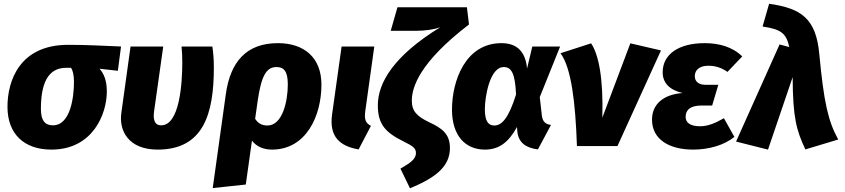

<svg xmlns="http://www.w3.org/2000/svg" viewBox="-20 -782 4523 1028"><path d="M255 19C478 19 552 -173 552 -292C552 -349 537 -387 513 -414L611 -403L628 -533C532 -537 443 -542 345 -542C86 -542 20 -351 20 -210C20 -64 110 19 255 19ZM263 -111C220 -111 199 -138 199 -198C199 -331 234 -420 336 -419H360C370 -405 376 -381 376 -342C376 -270 360 -111 263 -111Z M1117 -533H952C955 -504 956 -477 956 -448C956 -332 941 -111 843 -111C803 -111 800 -150 805 -186L854 -533H679L630 -180C615 -82 668 19 824 19C1070 19 1125 -173 1125 -421C1125 -464 1122 -500 1117 -533Z M1468 -551C1300 -551 1213 -452 1189 -277L1119 225L1296 206L1329 -29C1352 1 1388 19 1436 19C1620 19 1701 -162 1701 -329C1701 -473 1609 -551 1468 -551ZM1412 -110C1382 -110 1361 -122 1346 -146L1360 -244C1379 -375 1406 -423 1460 -423C1497 -423 1521 -405 1521 -330C1521 -241 1493 -110 1412 -110Z M1984 -533H1809L1758 -169C1742 -53 1796 0 1900 18L1966 -108C1936 -124 1930 -143 1936 -189Z M2175 226C2325 165 2389 102 2389 10C2389 -65 2346 -96 2279 -127C2212 -159 2185 -187 2185 -243C2185 -315 2226 -448 2491 -651L2480 -743H2108L2072 -617H2207C2259 -617 2307 -625 2337 -636C2088 -483 2003 -339 2003 -218C2003 -115 2045 -72 2142 -24C2191 0 2207 12 2207 37C2207 72 2173 92 2124 121Z M2665 -551C2471 -551 2400 -348 2400 -195C2400 -54 2473 19 2576 19C2652 19 2703 -20 2748 -102L2750 -77C2756 -19 2795 10 2860 18L2930 -113C2901 -117 2885 -130 2881 -165L2870 -262L2979 -533H2830L2802 -415C2794 -501 2752 -551 2665 -551ZM2677 -423C2719 -423 2738 -388 2743 -276C2703 -148 2666 -110 2627 -110C2594 -110 2576 -133 2576 -198C2576 -262 2602 -423 2677 -423Z M3145 -550 2981 -497C3039 -419 3061 -234 3069 0H3286L3519 -512L3355 -550L3205 -152C3211 -370 3184 -491 3145 -550Z M3691 19C3778 19 3859 -6 3912 -49L3856 -149C3805 -120 3768 -106 3728 -106C3675 -106 3651 -126 3651 -156C3651 -192 3674 -217 3736 -217H3793L3826 -328H3757C3718 -328 3700 -348 3700 -374C3700 -409 3728 -430 3772 -430C3812 -430 3843 -419 3875 -397L3954 -480C3902 -531 3830 -551 3753 -551C3613 -551 3528 -491 3528 -395C3528 -337 3566 -300 3635 -284C3530 -276 3471 -223 3471 -141C3471 -36 3563 19 3691 19Z M4098 -762 4063 -640C4162 -625 4189 -605 4206 -530L4154 -544L3921 -24L4092 19L4224 -369C4225 -151 4244 -85 4292 18L4468 -35C4413 -135 4391 -237 4367 -489C4350 -684 4270 -737 4098 -762Z"/></svg>

Font: Fira Sans ExtraBold
Style: Italic
Weight: 800
Italic angle: -8°
Designer: bBox Type GmbH & Carrois Corporate GbR & Edenspiekermann AG
Foundry: bBox Type GmbH & Carrois Corporate GbR & Edenspiekermann AG
Version: Version 4.301;PS 004.301;hotconv 1.0.88;makeotf.lib2.5.64775